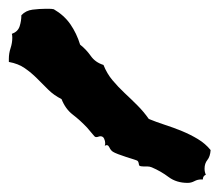

<svg xmlns="http://www.w3.org/2000/svg" viewBox="-20 -890 496 434"><path d="M456.1 -550.8Q455.1 -536.1 448.7 -528.3Q442.4 -520.5 442.4 -508.8Q442.4 -501 445.3 -495.1Q438.5 -492.2 438.5 -484.4H434.6Q426.8 -484.4 419.4 -480.5Q412.1 -476.6 404.3 -476.6Q378.9 -476.6 361.3 -489.7Q343.8 -502.9 323.2 -511.7Q318.4 -513.7 313.5 -513.7H304.7Q297.9 -513.7 294.9 -515.6Q293.9 -517.6 293.5 -521Q293 -524.4 291 -526.4Q290 -527.3 282.2 -529.8Q274.4 -532.2 265.1 -535.2Q255.9 -538.1 247.1 -541.5Q238.3 -544.9 235.4 -546.9Q230.5 -549.8 227.1 -557.1Q223.6 -564.5 216.8 -560.5Q217.8 -563.5 217.8 -566.4Q217.8 -571.3 215.3 -576.7Q212.9 -582 207 -582Q205.1 -582 202.6 -581.1Q200.2 -580.1 197.3 -580.1Q195.3 -580.1 193.4 -582Q185.5 -591.8 176.8 -601.6Q161.1 -618.2 144.5 -630.9Q127.9 -643.6 119.1 -666Q101.6 -674.8 88.9 -687.5L63.5 -712.9Q50.8 -725.6 36.1 -735.8Q21.5 -746.1 0 -750V-756.8Q0 -769.5 3.9 -781.2Q7.8 -793 7.8 -804.7Q7.8 -810.5 6.8 -813.5Q20.5 -818.4 24.4 -830.6Q28.3 -842.8 28.3 -855.5Q38.1 -866.2 53.7 -868.2Q69.3 -870.1 82 -870.1H91.8Q96.7 -870.1 101.6 -869.1Q125 -855.5 139.2 -835Q153.3 -814.5 161.1 -789.1Q174.8 -778.3 185.1 -763.7Q195.3 -749 213.9 -743.2Q221.7 -723.6 234.4 -708.5Q247.1 -693.4 261.7 -679.7Q276.4 -666 290.5 -651.9Q304.7 -637.7 316.4 -621.1Q333 -614.3 352.5 -607.9Q372.1 -601.6 391.1 -593.8Q410.2 -585.9 427.2 -575.7Q444.3 -565.4 456.1 -550.8Z"/></svg>

Font: RockSalt
Style: Regular
Weight: 400
Designer: Squid
Foundry: Font Diner, Inc DBA Sideshow
Version: Version 1.000